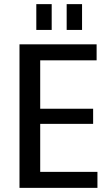

<svg xmlns="http://www.w3.org/2000/svg" viewBox="-20 -916 536 936"><path d="M153 -78H455V0H75V-700H451V-622H153L176 -684V-346L153 -386H434V-312H153L176 -352V-16ZM232 -896V-770H157V-896ZM380 -896V-770H305V-896Z"/></svg>

Font: Pathway Extreme SemiCondensed Medium
Style: Regular
Weight: 500
Width: 4
Version: Version 1.001;gftools[0.9.26]